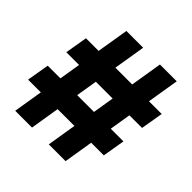

<svg xmlns="http://www.w3.org/2000/svg" viewBox="-189 -881 1034 1034"><g transform="rotate(45 328.0 -363.5)"><path d="M624.6 -417.6 646.3 -545.5H549.4L579.2 -727.3H451.3L421.5 -545.5H293.7L323.5 -727.3H195.7L165.8 -545.5H69.6L47.9 -417.6H144.9L125 -295.5H28.4L6.7 -167.6H103.7L76.3 0H204.2L231.5 -167.6H359.4L332 0H459.9L487.2 -167.6H583.5L605.1 -295.5H508.5L528.4 -417.6ZM380.7 -295.5H252.8L272.7 -417.6H400.6Z"/></g></svg>

Font: TID UI Extra Bold
Style: Regular
Weight: 800
Designer: The TID Project Authors
Foundry: Bakken & Bæck
Version: Version 1.001;hotconv 1.0.109;makeotfexe 2.5.65596